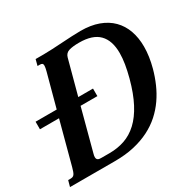

<svg xmlns="http://www.w3.org/2000/svg" viewBox="-175 -900 1092 1073"><g transform="rotate(-30 371.0 -363.5)"><path d="M-1.5 -412.6H134.8L191.9 -624.5Q198.2 -647.9 198.2 -659.7Q198.2 -669.4 193.6 -673.1Q189 -676.8 178.2 -676.8H163.6L173.8 -715.8H226.1Q251 -715.8 282.7 -717.5Q314.5 -719.2 347.4 -721.2Q380.4 -723.1 412.1 -724.9Q443.8 -726.6 468.8 -726.6Q534.7 -726.6 584.2 -708.5Q633.8 -690.4 667 -657Q700.2 -623.5 716.8 -576.9Q733.4 -530.3 733.4 -473.1Q733.4 -411.6 714.4 -341.3Q702.1 -295.9 683.3 -252.9Q664.6 -210 638.2 -171.9Q611.8 -133.8 576.7 -102.3Q541.5 -70.8 496.6 -48.1Q451.7 -25.4 396.2 -12.7Q340.8 0 273.4 0H-17.6L-6.8 -39.1H7.3Q16.1 -39.1 22.2 -41.3Q28.3 -43.5 32.7 -49.3Q37.1 -55.2 40.8 -65.4Q44.4 -75.7 48.8 -91.3L121.6 -363.8H-1.5ZM273.9 -412.6H369.1V-363.8H260.7L189.5 -96.2Q186 -84.5 186 -75.7Q186 -67.9 188.7 -63.5Q191.4 -59.1 195.8 -56.9Q200.2 -54.7 206.1 -54.2Q211.9 -53.7 218.3 -53.7H268.6Q320.8 -53.7 366.5 -69.3Q412.1 -85 450.7 -120.8Q489.3 -156.7 520 -215.1Q550.8 -273.4 573.7 -358.4Q585.4 -402.8 591.6 -440.4Q597.7 -478 597.7 -510.3Q597.7 -590.8 557.1 -632.3Q516.6 -673.8 429.7 -673.8Q388.2 -673.8 364.3 -666.5Q340.3 -659.2 333.5 -634.3Z"/></g></svg>

Font: Arian AMU Serif
Style: Bold Italic
Weight: 700
Italic angle: -15°
Designer: Ruben Hakobyan (Tarumian)
Foundry: Ruben Hakobyan (Tarumian)
Version: Version 1.002